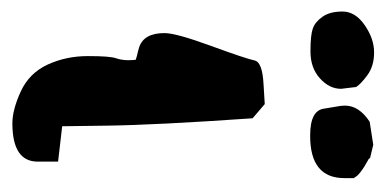

<svg xmlns="http://www.w3.org/2000/svg" viewBox="-186 -458 639 318"><g transform="rotate(90 134.0 -299.5)"><path d="M200.7 -493.2H199.7Q157.7 -493.2 155.3 -517.1L150.9 -543.5Q150.4 -547.4 150.4 -550.8Q150.4 -574.2 177.2 -591.8L215.3 -597.7L237.8 -592.3V-590.8Q266.6 -575.2 269.5 -566.4H270.5V-549.8Q270.5 -493.2 200.7 -493.2ZM122.6 -544.4Q122.6 -524.9 105.2 -509.3Q87.9 -493.7 60.8 -493.7Q33.7 -493.7 22.7 -497.6Q11.7 -501.5 3.2 -513.7Q-5.4 -525.9 -5.4 -546.9Q-5.4 -567.9 17.1 -583.5Q39.6 -599.1 62.3 -599.1Q85 -599.1 100.1 -587.9Q115.2 -576.7 119.6 -569.3ZM147.9 -418Q159.7 -407.7 171.4 -397.9Q182.6 -236.3 183.6 -156.7L184.6 -82.5L243.2 -75.7V-42Q243.2 0 179.7 0Q157.2 0 127 -13.9Q96.7 -27.8 82.5 -58.3Q68.4 -88.9 68.4 -125Q68.4 -161.1 71.8 -171.1Q75.2 -181.2 75.2 -191.4Q75.2 -201.7 74.2 -204.6Q70.8 -205.1 68.8 -206.1Q60.1 -208 53.7 -210Q30.3 -217.8 30.3 -252Q30.3 -271 51.3 -328.4Q72.3 -385.7 75.7 -401.4Q78.6 -414.1 115.2 -416Q131.8 -417 147.9 -418Z"/></g></svg>

Font: Drukaatie burti
Style: Demi
Weight: 600
Version: Version 0.14